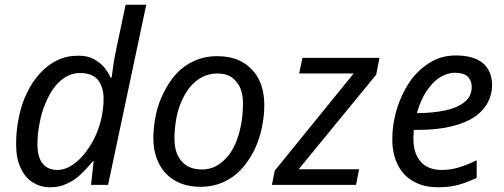

<svg xmlns="http://www.w3.org/2000/svg" viewBox="-20 -780 2126 810"><path d="M193 10C164 10 139 3 118 -11C96 -24 79 -45 67 -72C54 -99 48 -132 48 -173C48 -212 52 -250 60 -287C67 -324 79 -358 94 -389C109 -420 127 -447 149 -471C170 -494 195 -513 222 -526C249 -539 278 -545 311 -545C335 -545 356 -541 373 -532C390 -523 405 -512 417 -499C429 -485 439 -470 446 -453H451C453 -468 455 -483 457 -497C459 -511 461 -525 464 -540C467 -554 470 -569 473 -585L510 -760H597L436 0H364L375 -99H371C355 -79 338 -61 320 -44C302 -27 283 -14 262 -5C241 5 218 10 193 10ZM223 -63C238 -63 253 -67 268 -74C283 -81 298 -92 313 -106C327 -119 340 -135 353 -154C366 -173 377 -193 387 -216C396 -238 404 -262 409 -287C414 -312 417 -337 417 -364C417 -396 409 -422 394 -442C378 -462 352 -472 317 -472C296 -472 276 -466 258 -456C239 -445 223 -429 208 -410C193 -390 181 -367 171 -342C160 -316 152 -289 147 -260C141 -231 138 -201 138 -171C138 -135 145 -108 160 -90C174 -72 195 -63 223 -63Z M827 8C786 8 750 0 720 -17C690 -34 667 -58 651 -89C635 -120 627 -156 627 -198C627 -231 631 -264 638 -297C645 -330 656 -361 671 -390C685 -419 703 -446 724 -469C745 -492 770 -510 799 -523C828 -536 860 -543 895 -543C937 -543 973 -535 1003 -518C1032 -501 1055 -477 1071 -447C1087 -416 1095 -379 1095 -336C1095 -303 1091 -271 1084 -238C1077 -205 1066 -174 1052 -145C1037 -115 1019 -89 998 -66C977 -43 952 -25 923 -12C894 1 862 8 827 8ZM832 -65C851 -65 870 -69 887 -77C904 -85 919 -97 934 -113C949 -128 961 -148 972 -171C982 -194 990 -220 996 -249C1002 -278 1005 -311 1005 -346C1005 -366 1002 -386 995 -405C988 -424 976 -439 960 -452C944 -464 923 -470 896 -470C874 -470 854 -465 835 -456C816 -447 800 -433 785 -417C770 -400 758 -379 748 -357C737 -334 729 -308 724 -281C719 -254 716 -225 716 -195C716 -154 726 -122 747 -99C767 -76 795 -65 832 -65Z M1482 0H1127L1139 -60L1472 -470H1242L1256 -536H1581L1567 -465L1240 -66H1495L1482 0Z M1829 10C1788 10 1753 2 1724 -15C1695 -31 1673 -54 1658 -85C1643 -115 1635 -151 1635 -192C1635 -235 1641 -277 1654 -319C1666 -360 1684 -398 1707 -433C1730 -467 1759 -494 1792 -515C1825 -536 1862 -546 1903 -546C1954 -546 1992 -535 2018 -513C2043 -491 2056 -460 2056 -421C2056 -395 2050 -371 2038 -348C2026 -325 2007 -304 1982 -287C1957 -270 1924 -256 1885 -247C1846 -237 1798 -232 1743 -232H1726C1725 -226 1725 -220 1725 -213C1724 -206 1724 -200 1724 -195C1724 -154 1734 -122 1754 -99C1774 -75 1804 -63 1845 -63C1870 -63 1894 -67 1917 -74C1940 -81 1964 -91 1991 -104V-29C1966 -18 1941 -8 1917 -1C1892 6 1863 10 1829 10ZM1739 -303H1746C1786 -303 1823 -307 1857 -314C1891 -321 1918 -332 1939 -349C1960 -365 1970 -387 1970 -414C1970 -431 1964 -446 1953 -457C1941 -468 1923 -473 1898 -473C1877 -473 1856 -466 1835 -453C1814 -440 1796 -420 1779 -395C1762 -370 1749 -339 1739 -303Z"/></svg>

Font: NameLogos Sans
Style: Italic
Weight: 500
Version: Version 0.1